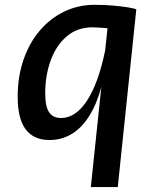

<svg xmlns="http://www.w3.org/2000/svg" viewBox="-20 -576 640 798"><path d="M185.5 6Q120.5 6 87 -38Q53.5 -82 53.5 -174Q53.5 -258 77.8 -328Q102 -398 145.5 -449Q189 -500 247.2 -528Q305.5 -556 374 -556Q414 -556 450.5 -552.8Q487 -549.5 513 -545.2Q539 -541 546.5 -537L513.5 -445.5Q510 -448 491.5 -451Q473 -454 448.2 -456.5Q423.5 -459 400.5 -460.8Q377.5 -462.5 364.5 -462.5Q301.5 -462.5 257.5 -425Q213.5 -387.5 190.8 -325.2Q168 -263 168 -189Q168 -133 184.2 -109.2Q200.5 -85.5 233.5 -85.5Q294.5 -85.5 342 -158.2Q389.5 -231 417.5 -368.5L428 -341.5L415.5 -282Q400 -189.5 368.2 -125Q336.5 -60.5 290.2 -27.2Q244 6 185.5 6ZM357.5 201.5 425.5 -446.5 436.5 -545.5 546.5 -537 469.5 201.5Z"/></svg>

Font: Spline Sans Mono Medium
Style: Italic
Weight: 500
Italic angle: -4°
Monospace: yes
Designer: Eben Sorkin, Mirko Velimirovic
Foundry: Sorkin Type
Version: Version 1.004